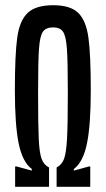

<svg xmlns="http://www.w3.org/2000/svg" viewBox="-20 -716 405 736"><path d="M38 -78H43L102 -62V-68Q66 -95 51.5 -166.5Q37 -238 37 -370Q37 -506 46 -571.5Q55 -637 86 -666.5Q117 -696 184 -696Q250 -696 280 -666.5Q310 -637 319 -571.5Q328 -506 328 -370Q328 -238 313.5 -166.5Q299 -95 263 -68V-62L321 -78H326V0H197V-74Q217 -84 225.5 -107Q234 -130 237 -185Q240 -240 240 -363Q240 -480 236.5 -529Q233 -578 221.5 -594.5Q210 -611 184 -611Q156 -611 144.5 -594.5Q133 -578 129.5 -529.5Q126 -481 126 -363Q126 -237 128.5 -183.5Q131 -130 139.5 -107Q148 -84 168 -74V0H38Z"/></svg>

Font: Saira Ultra Condensed SemiBold
Style: Regular
Weight: 600
Width: 1
Designer: Hector Gatti with collaboration of the Omnibus-Type team
Foundry: Omnibus-Type
Version: Version 1.001; ttfautohint (v1.8)